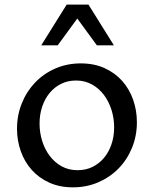

<svg xmlns="http://www.w3.org/2000/svg" viewBox="-20 -802 667 832"><path d="M295.9 9.8Q238.3 9.8 193.4 -10.7Q148.4 -31.2 117.4 -65.9Q86.4 -100.6 70.1 -146.7Q53.7 -192.9 53.7 -244.1Q53.7 -302.7 74.5 -354.2Q95.2 -405.8 132.1 -444.3Q168.9 -482.9 219.7 -505.1Q270.5 -527.3 330.1 -527.3Q388.2 -527.3 433.6 -506.6Q479 -485.8 510 -450.7Q541 -415.5 557.1 -369.4Q573.2 -323.2 573.2 -272.5Q573.2 -213.4 552.2 -161.9Q531.2 -110.4 494.1 -72.3Q457 -34.2 406.2 -12.2Q355.5 9.8 295.9 9.8ZM316.4 -64.5Q352.1 -64.5 381.1 -78.9Q410.2 -93.3 430.9 -118.2Q451.7 -143.1 463.1 -177Q474.6 -210.9 474.6 -250Q474.6 -288.6 463.4 -325Q452.1 -361.3 430.9 -389.9Q409.7 -418.5 378.9 -435.8Q348.1 -453.1 309.6 -453.1Q273.9 -453.1 244.9 -438.7Q215.8 -424.3 195.1 -399.2Q174.3 -374 162.8 -339.8Q151.4 -305.7 151.4 -266.6Q151.4 -228 162.6 -191.7Q173.8 -155.3 195.1 -127Q216.3 -98.6 246.8 -81.5Q277.3 -64.5 316.4 -64.5ZM158.7 -605.5 269 -782.2H363.3L473.6 -605.5H399.9L314.9 -721.7L230 -605.5Z"/></svg>

Font: Proza Libre
Style: Regular
Weight: 400
Designer: Jasper de Waard
Foundry: Jasper de Waard
Version: Version 1.000; ttfautohint (v1.4.1.8-43bc)